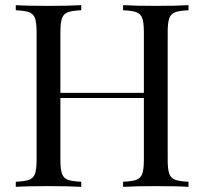

<svg xmlns="http://www.w3.org/2000/svg" viewBox="-20 -728 797 748"><path d="M633.3 -602.1V-106Q633.3 -68.4 639.4 -51.3Q645.5 -34.2 661.9 -27.8Q678.2 -21.5 714.4 -20V0Q672.9 -2.9 586.4 -2.9Q506.3 -2.9 459.5 0V-20Q495.6 -21.5 512 -27.8Q528.3 -34.2 534.4 -51.3Q540.5 -68.4 540.5 -106V-346.2H215.3V-106Q215.3 -68.4 221.4 -51.3Q227.5 -34.2 243.9 -27.8Q260.3 -21.5 296.4 -20V0Q250.5 -2.9 169.4 -2.9Q83.5 -2.9 41.5 0V-20Q77.6 -21.5 94 -27.8Q110.4 -34.2 116.5 -51.3Q122.6 -68.4 122.6 -106V-602.1Q122.6 -639.6 116.5 -656.7Q110.4 -673.8 94 -680.2Q77.6 -686.5 41.5 -688V-708Q83 -705.1 169.4 -705.1Q250.5 -705.1 296.4 -708V-688Q260.3 -686.5 243.9 -680.2Q227.5 -673.8 221.4 -656.7Q215.3 -639.6 215.3 -602.1V-366.2H540.5V-602.1Q540.5 -639.6 534.4 -656.7Q528.3 -673.8 512 -680.2Q495.6 -686.5 459.5 -688V-708Q506.3 -705.1 586.4 -705.1Q672.4 -705.1 714.4 -708V-688Q678.2 -686.5 661.9 -680.2Q645.5 -673.8 639.4 -656.7Q633.3 -639.6 633.3 -602.1Z"/></svg>

Font: TypoPRO Playfair Display SC
Style: Regular
Weight: 400
Designer: Claus Eggers Sørensen
Foundry: Claus Eggers Sørensen
Version: Version 1.004;PS 001.004;hotconv 1.0.70;makeotf.lib2.5.58329